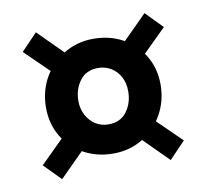

<svg xmlns="http://www.w3.org/2000/svg" viewBox="-57 -538 594 552"><g transform="rotate(-10 240.0 -261.5)"><path d="M240 -94Q193 -94 154.5 -115Q116 -136 94 -173Q72 -210 72 -257Q72 -305 94 -344Q116 -383 154.5 -406Q193 -429 240 -429Q288 -429 326 -408Q364 -387 386 -350Q408 -313 408 -266Q408 -219 386 -179.5Q364 -140 326 -117Q288 -94 240 -94ZM82 -47 34 -96 122 -183 171 -136ZM399 -47 310 -136 357 -183 446 -96ZM241 -179Q276 -179 294.5 -204Q313 -229 313 -263Q313 -287 303.5 -305Q294 -323 277 -333.5Q260 -344 239 -344Q204 -344 185.5 -319Q167 -294 167 -260Q167 -237 177 -218.5Q187 -200 203.5 -189.5Q220 -179 241 -179ZM123 -340 34 -427 81 -476 170 -387ZM358 -340 309 -387 398 -476 446 -427Z"/></g></svg>

Font: Yrsa
Style: Bold
Weight: 700
Version: Version 2.004